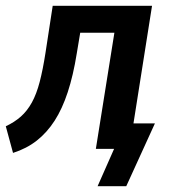

<svg xmlns="http://www.w3.org/2000/svg" viewBox="-27 -514 604 663"><path d="M310 129 367 0H313L327 -88H508L409 129ZM18 14 -7 -78Q23 -92 45 -111.5Q67 -131 83 -160Q99 -189 110 -231Q121 -273 130 -331L155 -494H498L420 0H304L368 -401H250L238 -329Q226 -254 207 -196Q188 -138 161.5 -97Q135 -56 100 -28.5Q65 -1 18 14Z"/></svg>

Font: Nunito Sans 10pt Condensed
Style: Bold Italic
Weight: 700
Width: 3
Italic angle: -9°
Designer: Vernon Adams
Foundry: Vernon Adams
Version: Version 3.101;gftools[0.9.27]